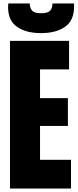

<svg xmlns="http://www.w3.org/2000/svg" viewBox="-20 -1097 452 1117"><path d="M38.1 0V-859.4H381.8V-693.4H212.9V-525.9H375V-364.3H212.9V-167.5H393.1V0ZM218.3 -904.3Q132.8 -904.3 79.8 -940.4Q26.9 -976.6 26.9 -1056.2Q26.9 -1066.4 28.3 -1076.7H153.3Q153.3 -1048.8 167.5 -1034.4Q181.6 -1020 219.2 -1020Q256.8 -1020 271 -1034.4Q285.2 -1048.8 285.2 -1076.7H410.2Q410.6 -1071.8 410.9 -1066.9Q411.1 -1062 411.1 -1059.6Q411.1 -978 358.6 -941.2Q306.2 -904.3 218.3 -904.3Z"/></svg>

Font: webenart
Style: Regular
Weight: 400
Designer: Vernon Adams
Foundry: Vernon Adams
Version: Version 2.116; ttfautohint (v1.8.3)